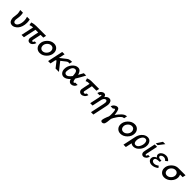

<svg xmlns="http://www.w3.org/2000/svg" viewBox="672 -3024 5520 5520"><g transform="rotate(45 3432.0 -264.0)"><path d="M143.1 -472.2H253.9Q266.1 -416 266.1 -359.9Q266.1 -310.1 256.6 -255.1Q247.1 -200.2 247.1 -181.2Q247.1 -129.4 267.1 -108.6Q287.1 -87.9 312 -87.9Q370.1 -87.9 407 -160.4Q443.8 -232.9 443.8 -332Q443.8 -397.9 419.9 -472.2H527.8Q528.8 -471.2 532.5 -454.6Q536.1 -438 539.6 -408.9Q543 -379.9 543 -353Q543 -266.1 519 -194.6Q495.1 -123 457 -80.6Q418.9 -38.1 376 -15.1Q333 7.8 292 7.8Q267.1 7.8 245.6 1Q224.1 -5.9 201.7 -23.9Q179.2 -42 165 -80.1Q150.9 -118.2 148.9 -171.9Q150.9 -211.9 158.9 -252.4Q167 -293 167 -334Q167 -405.3 143.1 -472.2Z M619.1 -441.9Q659.2 -455.1 675.5 -459Q691.9 -462.9 724.4 -467.5Q756.8 -472.2 798.8 -472.2H1193.8L1173.8 -379.9H1063Q1006.8 -129.9 1006.8 -112.1Q1006.8 -94.2 1022.9 -80.1Q1026.9 -79.1 1032.7 -79.1Q1062.5 -79.1 1076.7 -127.9H1144Q1132.8 -77.1 1092.3 -34.7Q1051.8 7.8 999 7.8Q958 7.8 933.3 -21Q908.7 -49.8 908.7 -95.2Q908.7 -96.2 908.7 -97.2Q908.7 -113.3 939.9 -259.8Q956.1 -331.5 965.8 -379.9H855L772 7.8H675.8L758.8 -379.9Q708 -378.9 637.7 -353Z M1224.6 -183.1Q1224.6 -295.9 1313.2 -387.9Q1401.9 -480 1515.6 -480Q1598.6 -480 1650.6 -426Q1702.6 -372.1 1702.6 -289.1Q1702.6 -173.8 1612.8 -83Q1522.9 7.8 1411.6 7.8Q1328.6 7.8 1276.6 -46.1Q1224.6 -100.1 1224.6 -183.1ZM1323.7 -203.1Q1323.7 -153.3 1353.8 -120.6Q1383.8 -87.9 1432.6 -87.9Q1499.5 -87.9 1551.5 -144.5Q1603.5 -201.2 1603.5 -269Q1603.5 -318.8 1574.2 -351.3Q1544.9 -383.8 1494.6 -383.8Q1429.7 -383.8 1376.7 -328.9Q1323.7 -273.9 1323.7 -203.1Z M1748.5 0 1849.6 -473.1H1945.3L1905.3 -285.2L2079.6 -421.9Q2106.4 -441.9 2118.4 -449.5Q2130.4 -457 2164.8 -464.6Q2199.2 -472.2 2252.4 -472.2L2233.4 -384.8Q2226.6 -384.8 2213.4 -386Q2200.2 -387.2 2194.3 -387.2Q2187.5 -387.2 2182.9 -386.7Q2178.2 -386.2 2173.3 -385.5Q2168.5 -384.8 2162.8 -381.8Q2157.2 -378.9 2151.9 -376.5Q2146.5 -374 2137.9 -367.4Q2129.4 -360.8 2121.3 -355.5Q2113.3 -350.1 2098.9 -338.1Q2084.5 -326.2 2071 -315.7Q2057.6 -305.2 2034.4 -287.1Q2011.2 -269 1990.2 -252V-251L2188.5 0H2052.2L1905.3 -186L1879.4 -165L1844.2 0Z M2236.3 -172.9Q2236.3 -291 2316.4 -386Q2396.5 -481 2491.2 -481Q2553.2 -481 2588.9 -436.5Q2624.5 -392.1 2638.2 -330.1L2721.2 -480H2817.4Q2779.3 -406.7 2747.3 -350.3Q2715.3 -293.9 2700 -268.6Q2684.6 -243.2 2674.1 -226.6Q2663.6 -210 2660.4 -204.6Q2657.2 -199.2 2657.2 -192.9Q2657.2 -191.9 2657.7 -189.9Q2658.2 -188 2658.2 -186Q2664.1 -140.1 2674.3 -116Q2684.6 -91.8 2690.4 -88.9Q2696.3 -85.9 2706.5 -85Q2713.4 -85.9 2719.5 -88.9Q2725.6 -91.8 2729 -96.4Q2732.4 -101.1 2734.9 -105Q2737.3 -108.9 2738.3 -111.8L2739.3 -115.2H2835.4Q2817.4 -55.2 2774.9 -23.7Q2732.4 7.8 2683.6 7.8Q2600.6 7.8 2573.2 -94.2Q2475.1 7.8 2387.2 7.8Q2319.3 7.8 2277.8 -43Q2236.3 -93.8 2236.3 -172.9ZM2329.6 -166Q2329.6 -122.1 2352.1 -103Q2374.5 -84 2406.2 -84Q2470.2 -84 2555.2 -199.2Q2554.2 -207 2552.2 -232.4Q2550.3 -257.8 2548.3 -270Q2546.4 -282.2 2543 -304.2Q2539.6 -326.2 2533.4 -338.1Q2527.3 -350.1 2518.8 -363Q2510.3 -376 2497.8 -382.1Q2485.4 -388.2 2468.3 -388.2Q2448.2 -388.2 2431.4 -381.6Q2414.6 -375 2403.1 -366.5Q2391.6 -357.9 2381.1 -342.5Q2370.6 -327.1 2364.5 -316.2Q2358.4 -305.2 2352.3 -285.6Q2346.2 -266.1 2344.2 -258.1Q2342.3 -250 2338.4 -231.9L2335.4 -213.9Q2329.6 -182.1 2329.6 -166Z M2890.1 -439.9Q2959 -472.2 3025.9 -472.2H3353L3333 -379.9H3149.9Q3095.7 -125 3095.7 -117.2Q3095.7 -100.1 3107.4 -89.1Q3119.1 -78.1 3134.8 -78.1Q3152.8 -78.1 3169.9 -92Q3187 -106 3192.9 -127.9H3259.8Q3243.7 -64.9 3197.8 -28.6Q3151.9 7.8 3101.1 7.8Q3055.2 7.8 3026.1 -22Q2997.1 -51.8 2997.1 -98.1V-99.1Q2997.1 -113.3 3017.1 -209Q3038.1 -301.8 3053.7 -379.9H3020Q3010.3 -379.9 3002.2 -379.4Q2994.1 -378.9 2988 -378.4Q2981.9 -377.9 2974.4 -376.5Q2966.8 -375 2963.9 -374Q2960.9 -373 2952.9 -370.1Q2944.8 -367.2 2942.9 -366.2Q2940.9 -365.2 2930.9 -360.6Q2920.9 -356 2918 -355Z M3398.9 -351.1Q3414.1 -415 3455.6 -451.9Q3497.1 -488.8 3542 -488.8Q3564.9 -488.8 3580.8 -480.5Q3596.7 -472.2 3605.7 -455.1Q3614.7 -438 3617.4 -431.4Q3620.1 -424.8 3624 -410.2Q3678.2 -489.3 3752.9 -488.8Q3806.2 -488.8 3832 -449.5Q3857.9 -410.2 3857.9 -350.1Q3857.9 -316.9 3844.7 -255.9L3754.9 167H3658.7L3749 -258.8Q3758.8 -312 3758.8 -323.2Q3758.8 -347.2 3752.9 -362.1Q3747.1 -377 3735.6 -383.5Q3724.1 -390.1 3720.9 -391.1Q3717.8 -392.1 3709 -393.1Q3691.9 -391.1 3677.5 -383.5Q3663.1 -376 3653.1 -362.1Q3643.1 -348.1 3636.5 -338.1Q3629.9 -328.1 3623.8 -308.1Q3617.7 -288.1 3616.7 -283.4Q3615.7 -278.8 3611.8 -261.2L3555.7 0H3460L3521 -285.2Q3534.2 -349.1 3533.7 -370.1Q3533.7 -384.3 3526.9 -393.1L3522.9 -395H3520Q3500 -391.1 3490.7 -351.1Z M3939.5 -352.1Q3951.7 -406.2 3996.6 -443.1Q4041.5 -480 4092.3 -480Q4135.3 -480 4155.3 -439.9Q4175.3 -399.9 4187.5 -319.8Q4193.4 -279.8 4195.3 -255.9Q4236.3 -311 4260 -339.6Q4283.7 -368.2 4322 -406Q4360.4 -443.8 4397.9 -461.4Q4435.5 -479 4476.6 -480L4456.5 -383.8Q4432.6 -382.8 4414.1 -376.5Q4395.5 -370.1 4362.1 -341.6Q4328.6 -313 4291.5 -259.8Q4255.4 -210 4230 -163.6Q4204.6 -117.2 4201.7 -103Q4194.8 -8.8 4185.1 43.2Q4175.3 95.2 4167.5 109.6Q4159.7 124 4145.5 134.8Q4121.6 153.8 4094.2 153.8Q4070.3 153.8 4054.4 139.9Q4038.6 126 4038.6 102.1Q4038.6 82 4052.5 34.4Q4066.4 -13.2 4082.5 -50.8Q4087.4 -63 4096.4 -82.5Q4105.5 -102.1 4106.9 -106.9Q4108.4 -111.8 4111.8 -128.9Q4115.2 -146 4115.7 -165Q4116.2 -184.1 4116.2 -219.2Q4116.2 -300.3 4107.9 -341.6Q4099.6 -382.8 4074.2 -382.8Q4047.4 -382.8 4035.6 -352.1Z M4505.9 -183.1Q4505.9 -295.9 4594.5 -387.9Q4683.1 -480 4796.9 -480Q4879.9 -480 4931.9 -426Q4983.9 -372.1 4983.9 -289.1Q4983.9 -173.8 4894 -83Q4804.2 7.8 4692.9 7.8Q4609.9 7.8 4557.9 -46.1Q4505.9 -100.1 4505.9 -183.1ZM4605 -203.1Q4605 -153.3 4635 -120.6Q4665 -87.9 4713.9 -87.9Q4780.8 -87.9 4832.8 -144.5Q4884.8 -201.2 4884.8 -269Q4884.8 -318.8 4855.5 -351.3Q4826.2 -383.8 4775.9 -383.8Q4710.9 -383.8 4658 -328.9Q4605 -273.9 4605 -203.1Z M4979.5 167 5059.6 -210.9Q5082.5 -324.7 5146.5 -395Q5224.6 -480 5320.8 -480Q5397 -480 5438.2 -427Q5479.5 -374 5479.5 -296.9Q5479.5 -179.7 5399.2 -85.9Q5318.8 7.8 5217.8 7.8Q5162.6 7.8 5117.7 -26.9L5075.7 167ZM5155.8 -179.2Q5155.8 -69.3 5233.9 -68.8Q5297.9 -68.8 5340.8 -141.4Q5383.8 -213.9 5383.8 -293Q5383.8 -341.8 5363.8 -372.3Q5343.8 -402.8 5304.7 -402.8Q5241.7 -402.8 5198.7 -331.1Q5155.8 -259.3 5155.8 -179.2Z M5532.2 -87.9Q5532.2 -103 5539.1 -138.2L5610.4 -472.2L5611.3 -473.1H5707.5L5636.2 -140.1Q5630.4 -116.2 5630.4 -101.1Q5630.4 -70.3 5651.4 -69.8Q5678.2 -69.8 5692.4 -125H5760.3Q5744.1 -62 5704.8 -27.1Q5665.5 7.8 5620.1 7.8Q5581.1 7.8 5556.6 -19Q5532.2 -45.9 5532.2 -87.9ZM5608.4 -517.1 5724.6 -694.8H5820.3L5683.6 -517.1Z M5814.9 -118.2Q5814.9 -208 5922.4 -252.9Q5875.5 -285.2 5875 -333Q5875 -393.1 5933.6 -436.5Q5992.2 -480 6071.3 -480Q6103.5 -480 6131.3 -470.5Q6159.2 -460.9 6178.2 -446.5Q6197.3 -432.1 6206.8 -422.1Q6216.3 -412.1 6223.1 -402.8L6157.2 -349.1Q6112.3 -403.3 6053.2 -402.8Q6012.2 -402.8 5980.7 -382.3Q5949.2 -361.8 5949.2 -331.1Q5949.2 -322.3 5952.1 -315.2Q5955.1 -308.1 5961.7 -303Q5968.3 -297.9 5975.1 -293.9Q5981.9 -290 5992.4 -287.6Q6002.9 -285.2 6011 -283.7Q6019 -282.2 6030.5 -281.5Q6042 -280.8 6048.6 -280.3Q6055.2 -279.8 6065.2 -279.8Q6075.2 -279.8 6078.1 -279.8L6065.9 -220.2Q5970.7 -219.2 5939 -205.1Q5895 -187 5895 -142.1Q5895 -108.9 5920.7 -88.9Q5946.3 -68.8 5986.3 -68.8Q6052.2 -68.8 6123 -123L6165 -68.8Q6069.8 8.3 5968.3 7.8Q5902.3 7.8 5858.6 -27.1Q5814.9 -62 5814.9 -118.2Z M6282.7 -181.2Q6282.7 -285.2 6360.4 -370.6Q6438 -456.1 6538.6 -470.2Q6554.7 -472.2 6587.9 -472.2H6863.8L6843.8 -376H6738.8Q6760.7 -326.2 6760.7 -283.2Q6760.7 -172.4 6671.9 -82.3Q6583 7.8 6469.7 7.8Q6386.7 7.8 6334.7 -46.1Q6282.7 -100.1 6282.7 -181.2ZM6381.8 -201.2Q6381.8 -152.3 6411.9 -120.1Q6441.9 -87.9 6490.7 -87.9Q6557.6 -87.9 6609.6 -141.8Q6661.6 -195.8 6661.6 -263.2Q6661.6 -312 6631.1 -344Q6600.6 -376 6551.8 -376Q6486.8 -376 6434.3 -323Q6381.8 -270 6381.8 -201.2Z"/></g></svg>

Font: CMU Bright
Style: SemiBoldOblique
Weight: 600
Italic angle: -12°
Version: Version 0.7.0